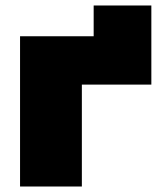

<svg xmlns="http://www.w3.org/2000/svg" viewBox="-20 -679 583 699"><path d="M53 0V-547H321V-659H531V-371H278V0Z"/></svg>

Font: MOST Montserrat Black
Style: Regular
Weight: 900
Designer: Julieta Ulanovsky
Foundry: Julieta Ulanovsky
Version: Version 8.000;March 11, 2024;FontCreator 15.0.0.2926 64-bit